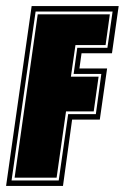

<svg xmlns="http://www.w3.org/2000/svg" viewBox="-46 -611 410 631"><path d="M-26 0 58 -591H344L322 -436H222L215 -386H306L282 -218H191L161 0ZM-8 -18H147L178 -236H269L287 -368H196L208 -454H307L324 -573H71ZM2 -27 78 -564H315L301 -463H202L187 -359H278L262 -245H171L140 -27Z"/></svg>

Font: Alumni Sans Collegiate One
Style: Italic
Weight: 400
Italic angle: -8°
Designer: Robert E. Leuschke
Foundry: Robert E. Leuschke
Version: Version 1.100